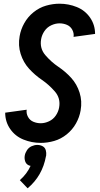

<svg xmlns="http://www.w3.org/2000/svg" viewBox="-20 -763 540 1036"><path d="M129 253 87 209Q125 176 145 132Q139 131 133 128Q120 121 115.5 106.5Q111 92 113.5 77Q116 62 125.5 47.5Q135 33 150.5 26Q166 19 181 19Q197 19 210 26Q223 33 227 47.5Q231 62 229 77L228 80Q209 186 129 253ZM200 8Q151 8 106.5 -10Q62 -28 35 -67Q8 -106 8 -155L124 -171Q121 -151 131 -132.5Q141 -114 160 -106Q179 -98 200 -98Q222 -98 244.5 -108.5Q267 -119 281 -139.5Q295 -160 299 -183Q308 -233 275.5 -270Q243 -307 205.5 -332.5Q168 -358 137 -392Q106 -426 91.5 -472Q77 -518 86 -568Q92 -604 111 -638Q130 -672 161 -697Q192 -722 228.5 -732.5Q265 -743 301 -743Q350 -743 394.5 -725Q439 -707 466 -668Q493 -629 493 -580L377 -564Q380 -584 370 -602.5Q360 -621 341 -629Q322 -637 301 -637Q279 -637 256.5 -626.5Q234 -616 220 -595.5Q206 -575 202 -552Q193 -502 225 -465Q257 -428 295 -402.5Q333 -377 364 -343Q395 -309 409.5 -263Q424 -217 415 -167Q409 -131 390 -97Q371 -63 340 -38Q309 -13 272.5 -2.5Q236 8 200 8Z"/></svg>

Font: Iosevka SS08
Style: Bold Italic
Weight: 700
Italic angle: -10°
Monospace: yes
Designer: Belleve Invis
Foundry: Belleve Invis
Version: 2.1.0; ttfautohint (v1.8.2)